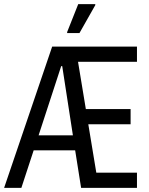

<svg xmlns="http://www.w3.org/2000/svg" viewBox="-26 -915 726 935"><path d="M-6 0 228 -688H641V-614H354L392 -384H610V-310H404L443 -74H641V0H369L340 -183H138L78 0ZM162 -256H329L277 -593H272ZM301 -754V-759L355 -895H438V-890L361 -754Z"/></svg>

Font: Saira Condensed Medium
Style: Regular
Weight: 500
Width: 3
Designer: Hector Gatti with collaboration of the Omnibus-Type team
Foundry: Omnibus-Type
Version: Version 1.101